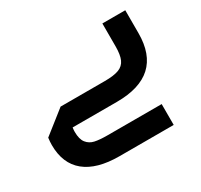

<svg xmlns="http://www.w3.org/2000/svg" viewBox="-133 -554 1019 973"><g transform="rotate(-30 376.0 -68.0)"><path d="M702 -381V-247Q702 0 433 0H174Q172 14 172 25Q172 68 189 89.5Q206 111 234 117Q262 123 307 123H624V245H307Q175 245 106.5 189Q38 133 38 25Q38 6 41 -17L174 -122H433Q486 -122 515 -133Q544 -144 556 -171Q568 -198 568 -247V-381Z"/></g></svg>

Font: Cairo
Style: Bold
Weight: 700
Designer: Mohamed Gaber
Foundry: Kief Type Foundry
Version: Version 2.100